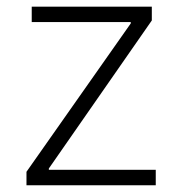

<svg xmlns="http://www.w3.org/2000/svg" viewBox="-20 -550 530 570"><path d="M58.6 -40 368.2 -480.5V-484.4H74.2V-530.3H430.7V-489.3L125 -49.8V-45.9H442.4V0H58.6Z"/></svg>

Font: Pretendard Std ExtraLight
Style: Regular
Weight: 200
Designer: Base glyphs from Inter by Rasmus Andersson; Hangeul glyphs from Noto Sans CJK(Source Han Sans) by Jang Soo-young and Kan
Foundry: Kil Hyung-jin
Version: Version 1.309